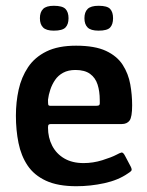

<svg xmlns="http://www.w3.org/2000/svg" viewBox="-20 -637 507 664"><path d="M35 -237Q35 -284 44.5 -327Q54 -370 77 -404.5Q100 -439 140.5 -459Q181 -479 243 -479Q308 -479 346.5 -461Q385 -443 404.5 -412.5Q424 -382 430.5 -345.5Q437 -309 437 -273Q437 -232 428 -220Q419 -208 401 -208H156Q151 -208 148.5 -206Q146 -204 146 -196Q146 -161 160.5 -133Q175 -105 202.5 -89Q230 -73 269 -73Q302 -73 334 -83Q366 -93 383 -102Q394 -108 400 -109.5Q406 -111 413 -97L432 -61Q437 -51 434.5 -47Q432 -43 422 -37Q389 -14 341 -3.5Q293 7 244 7Q180 7 139 -12Q98 -31 75.5 -64.5Q53 -98 44 -142.5Q35 -187 35 -237ZM325 -291Q325 -321 317.5 -344.5Q310 -368 291.5 -381.5Q273 -395 241 -395Q216 -395 198.5 -385.5Q181 -376 170.5 -360.5Q160 -345 154 -327Q148 -309 146 -292Q146 -278 147 -274.5Q148 -271 156 -271H312Q321 -271 323.5 -274Q326 -277 325 -291ZM217 -574Q217 -553 206.5 -542Q196 -531 166 -531Q140 -531 129 -542Q118 -553 118 -574Q118 -595 129 -606Q140 -617 166 -617Q196 -617 206.5 -606Q217 -595 217 -574ZM371 -574Q371 -553 361 -542Q351 -531 321 -531Q294 -531 283 -542Q272 -553 272 -574Q272 -595 283 -606Q294 -617 321 -617Q351 -617 361 -606Q371 -595 371 -574Z"/></svg>

Font: Glory Thin SemiBold
Style: Regular
Weight: 600
Version: Version 1.011